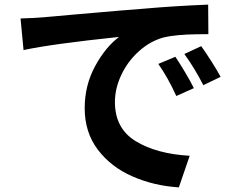

<svg xmlns="http://www.w3.org/2000/svg" viewBox="-20 -766 1040 832"><path d="M69 -686Q135 -688 167 -691Q188 -693 218 -695.5Q248 -698 290 -702Q341 -706 417.5 -713Q494 -720 599 -728Q733 -740 882 -746L883 -618Q875 -618 832.5 -617.5Q790 -617 752 -613.5Q714 -610 690 -604Q631 -588 582.5 -544.5Q534 -501 506 -442Q478 -383 478 -324Q478 -209 568.5 -154Q659 -99 802 -91L755 46Q646 39 553 -2Q460 -43 403.5 -118Q347 -193 347 -297Q347 -396 392 -479Q437 -562 496 -606Q201 -575 82 -549ZM740 -520Q760 -490 783.5 -450.5Q807 -411 820 -384L744 -350Q707 -431 666 -489ZM852 -566Q872 -538 896.5 -499.5Q921 -461 936 -433L861 -397Q825 -468 779 -532Z"/></svg>

Font: Sinter Bold
Style: Regular
Weight: 700
Foundry: Adobe & rsms
Version: Version 1.000